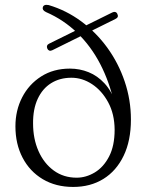

<svg xmlns="http://www.w3.org/2000/svg" viewBox="-20 -746 592 778"><path d="M510.5 -261.5Q510.5 -176 481 -114.8Q451.5 -53.5 399 -21Q346.5 11.5 276.5 11.5Q206 11.5 153.2 -20Q100.5 -51.5 71.5 -107Q42.5 -162.5 42.5 -234Q42.5 -298.5 69.8 -351.5Q97 -404.5 146.8 -436.2Q196.5 -468 263.5 -468Q303 -468 339 -453.5Q375 -439 403.5 -408.2Q432 -377.5 449 -328.5L443 -326.5Q423.5 -414.5 386 -486.8Q348.5 -559 293.2 -612.5Q238 -666 166.5 -697Q157.5 -701.5 154.8 -706.2Q152 -711 153.5 -716.5Q155 -722.5 160.8 -725Q166.5 -727.5 177 -725.5Q248 -704.5 308.8 -659.8Q369.5 -615 414.8 -552.8Q460 -490.5 485.2 -416Q510.5 -341.5 510.5 -261.5ZM114 -246Q114 -183.5 136 -133.8Q158 -84 197.8 -55Q237.5 -26 290.5 -26Q328.5 -26 364 -47.2Q399.5 -68.5 422 -111.8Q444.5 -155 444.5 -220.5Q444 -284 418.5 -331.2Q393 -378.5 353.2 -404.8Q313.5 -431 269.5 -431Q222.5 -431 187.2 -409Q152 -387 132.8 -345.5Q113.5 -304 114 -246ZM172 -548.5Q169 -555 170.8 -560.5Q172.5 -566 179 -569L435 -695.5Q442 -699 447.5 -697.2Q453 -695.5 455.5 -689.5Q462.5 -676 447.5 -669L192 -542.5Q185 -539 179.8 -541Q174.5 -543 172 -548.5Z"/></svg>

Font: Fraunces 48pt Soft Wonky Light
Style: Regular
Weight: 300
Version: Version 1.000;[b76b70a41]